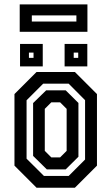

<svg xmlns="http://www.w3.org/2000/svg" viewBox="-20 -876 520 896"><path d="M150.5 0 47.5 -103V-437L150.5 -540H329.5L432.5 -437V-103L329.5 0ZM185 -55H300.5L377 -131.5V-408.5L300.5 -485.5H181.5L104 -408V-135.5ZM198.5 -85.5 134.5 -148.5V-395L195.5 -454.5H286.5L346 -395.5V-144.5L286.5 -85.5ZM219.5 -141.5H260.5L291 -172V-368L260.5 -398.5H219.5L189 -368V-172ZM281.5 -566V-671H387.5V-566ZM73.5 -566V-671H179.5V-566ZM115 -606H136.5V-630.5H115ZM324 -606H345V-630.5H324ZM72 -727.5V-855.5H388V-727.5ZM128.5 -775.5H336.5V-804H128.5Z"/></svg>

Font: Tourney Condensed SemiBold
Style: Regular
Weight: 600
Width: 3
Designer: Tyler Finck
Foundry: Etcetera Type Co
Version: Version 1.010; ttfautohint (v1.8.3)